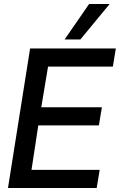

<svg xmlns="http://www.w3.org/2000/svg" viewBox="-20 -943 601 963"><path d="M20 0 131 -700H561L546 -609H221L187 -405H491L476 -314H172L138 -91H480L465 0ZM304 -745 427 -923H530L383 -745Z"/></svg>

Font: Georama Medium
Style: Italic
Weight: 500
Italic angle: -9°
Designer: Jean-Baptiste Levee
Foundry: Production Type
Version: Version 1.000